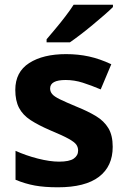

<svg xmlns="http://www.w3.org/2000/svg" viewBox="-20 -786 537 816"><path d="M459 -162Q459 -79 400.5 -34.5Q342 10 226 10Q169 10 128 2.5Q87 -5 46 -22V-145Q90 -125 141 -112Q192 -99 231 -99Q275 -99 293.5 -112Q312 -125 312 -146Q312 -160 304.5 -171Q297 -182 272 -196Q247 -210 194 -232Q143 -254 110 -275.5Q77 -297 61 -327.5Q45 -358 45 -404Q45 -480 104 -518Q163 -556 261 -556Q312 -556 358 -546Q404 -536 453 -513L408 -406Q368 -423 332 -434.5Q296 -446 259 -446Q193 -446 193 -410Q193 -397 201.5 -386.5Q210 -376 234.5 -364Q259 -352 307 -332Q354 -313 388 -292.5Q422 -272 440.5 -241.5Q459 -211 459 -162ZM460 -756Q446 -742 423 -722Q400 -702 373.5 -680Q347 -658 321.5 -638.5Q296 -619 277 -606H178V-619Q194 -638 215.5 -663.5Q237 -689 258 -716.5Q279 -744 293 -766H460Z"/></svg>

Font: Noto Sans Hanifi Rohingya
Style: Bold
Weight: 700
Designer: Monotype Design Team and DaltonMaag
Foundry: Google LLC
Version: Version 2.102; ttfautohint (v1.8.4.7-5d5b)